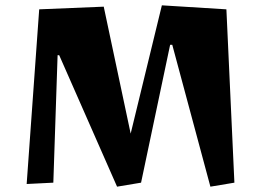

<svg xmlns="http://www.w3.org/2000/svg" viewBox="-20 -685 979 720"><path d="M769 15 626 -517H618L509 0L419 15L202 -478H196L180 0L80 5L127 -650L369 -660L470 -184L587 -665L829 -650L859 0Z"/></svg>

Font: Joti One
Style: Regular
Weight: 400
Designer: Eduardo Rodriguez Tunni
Foundry: Eduardo Rodriguez Tunni
Version: Version 1.001